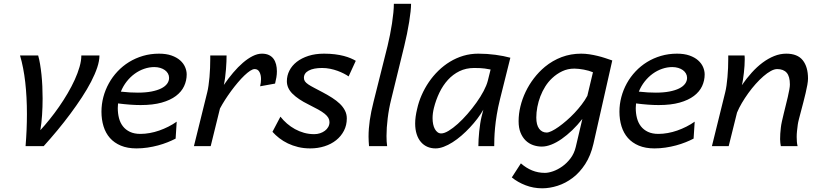

<svg xmlns="http://www.w3.org/2000/svg" viewBox="-20 -787 4381 1034"><path d="M185.5 -488.3Q191.4 -467.8 195.8 -441.4Q200.2 -415 203.4 -385Q206.5 -355 208 -322.5Q209.5 -290 209.5 -256.8Q209.5 -210.9 206.5 -167Q203.6 -123 197.3 -85.9Q221.7 -112.3 247.8 -144.8Q273.9 -177.2 298.3 -212.4Q322.8 -247.6 344.5 -284.7Q366.2 -321.8 382.6 -357.7Q398.9 -393.6 408.4 -426.8Q418 -460 418 -488.3H515.6Q515.6 -459.5 503.7 -423.6Q491.7 -387.7 470.7 -347.2Q449.7 -306.6 420.9 -262.7Q392.1 -218.8 358.9 -174.1Q325.7 -129.4 289.1 -85.2Q252.4 -41 215.3 0H117.7Q125 -89.4 125 -172.9Q125 -264.2 116 -344Q106.9 -423.8 87.9 -488.3Z M811 -425.8Q783.7 -425.8 756.6 -416.5Q729.5 -407.2 705.6 -389.9Q681.6 -372.6 662.4 -348.1Q643.1 -323.7 630.9 -293.5Q657.2 -290.5 679.9 -289.3Q702.6 -288.1 722.7 -288.1Q764.2 -288.1 795.7 -294.2Q827.1 -300.3 848.1 -310.8Q869.1 -321.3 879.9 -335.9Q890.6 -350.6 890.6 -367.7Q890.6 -380.4 884.5 -391.1Q878.4 -401.9 867.9 -409.4Q857.4 -417 842.8 -421.4Q828.1 -425.8 811 -425.8ZM925.8 -40.5Q906.2 -30.3 882.3 -20.8Q858.4 -11.2 831.3 -3.9Q804.2 3.4 774.7 7.8Q745.1 12.2 714.8 12.2Q666.5 12.2 630.9 -2.7Q595.2 -17.6 572 -43.9Q548.8 -70.3 537.6 -106.7Q526.4 -143.1 526.4 -185.5Q526.4 -225.6 536.6 -264.4Q546.9 -303.2 566.2 -338.1Q585.4 -373 613 -402.3Q640.6 -431.6 675 -452.9Q709.5 -474.1 750.2 -486.1Q791 -498 836.4 -498Q875.5 -498 903.8 -488Q932.1 -478 950.2 -461.9Q968.3 -445.8 976.8 -425.8Q985.4 -405.8 985.4 -386.2Q985.4 -353 971.4 -323Q957.5 -293 927.5 -270.3Q897.5 -247.6 850.6 -234.4Q803.7 -221.2 737.3 -221.2Q684.6 -221.2 615.7 -230Q614.3 -217.3 614.3 -205.1Q614.3 -176.3 620.8 -150.9Q627.4 -125.5 642.1 -106.7Q656.7 -87.9 679.9 -76.9Q703.1 -65.9 736.3 -65.9Q760.7 -65.9 786.6 -70.6Q812.5 -75.2 837.6 -84Q862.8 -92.8 887 -105Q911.1 -117.2 931.6 -131.8Z M1024.4 0 1096.2 -290.5Q1100.1 -305.7 1103 -326.9Q1106 -348.1 1108.2 -371.8Q1110.4 -395.5 1111.3 -420.7Q1112.3 -445.8 1112.3 -469.2V-488.3H1200.2Q1200.2 -475.1 1199.5 -455.6Q1198.7 -436 1197 -414.1Q1195.3 -392.1 1192.4 -369.9Q1189.5 -347.7 1185.5 -329.6Q1209.5 -364.7 1235.6 -395.5Q1261.7 -426.3 1288.1 -449Q1314.5 -471.7 1340.6 -484.9Q1366.7 -498 1390.6 -498Q1412.6 -498 1428 -490.7Q1443.4 -483.4 1452.9 -470.5Q1462.4 -457.5 1466.8 -440.2Q1471.2 -422.9 1471.2 -402.8Q1471.2 -387.2 1468.5 -370.6Q1465.8 -354 1461.4 -336.9L1380.9 -322.3Q1385.7 -342.3 1385.7 -361.3Q1385.7 -383.8 1377.2 -399.4Q1368.7 -415 1351.6 -415Q1341.3 -415 1327.1 -405.8Q1313 -396.5 1296.1 -380.4Q1279.3 -364.3 1261.2 -343Q1243.2 -321.8 1225.8 -298.3Q1208.5 -274.9 1192.6 -250.2Q1176.8 -225.6 1164.6 -202.6L1114.7 0Z M1857.4 -375.5Q1847.2 -382.8 1832 -390.6Q1816.9 -398.4 1798.3 -405.3Q1779.8 -412.1 1758.5 -416.5Q1737.3 -420.9 1714.8 -420.9Q1668.9 -420.9 1642.8 -407Q1616.7 -393.1 1616.7 -367.7Q1616.7 -356.9 1622.3 -348.9Q1627.9 -340.8 1640.1 -332.5Q1652.3 -324.2 1671.6 -314.2Q1690.9 -304.2 1718.3 -289.6Q1745.1 -275.4 1768.8 -260.3Q1792.5 -245.1 1810.1 -228.3Q1827.6 -211.4 1837.6 -191.9Q1847.7 -172.4 1847.7 -149.4Q1847.7 -112.8 1832.3 -83Q1816.9 -53.2 1790.3 -32Q1763.7 -10.7 1727.8 0.7Q1691.9 12.2 1650.9 12.2Q1615.7 12.2 1585.7 4.9Q1555.7 -2.4 1530.3 -14.6Q1504.9 -26.9 1484.1 -43Q1463.4 -59.1 1447.3 -77.1L1490.2 -158.7Q1505.9 -138.7 1525.6 -121.6Q1545.4 -104.5 1568.4 -91.8Q1591.3 -79.1 1617.4 -71.8Q1643.6 -64.5 1672.4 -64.5Q1688.5 -64.5 1703.4 -69.3Q1718.3 -74.2 1729.7 -82.8Q1741.2 -91.3 1747.8 -103.3Q1754.4 -115.2 1754.4 -129.4Q1754.4 -141.6 1748.3 -152.3Q1742.2 -163.1 1728.8 -174.1Q1715.3 -185.1 1693.4 -197.3Q1671.4 -209.5 1640.1 -225.1Q1586.4 -251.5 1555.7 -281.7Q1524.9 -312 1524.9 -349.6Q1524.9 -379.9 1538.6 -406.7Q1552.2 -433.6 1578.1 -453.9Q1604 -474.1 1641.1 -486.1Q1678.2 -498 1725.1 -498Q1757.3 -498 1783.9 -494.6Q1810.5 -491.2 1831.8 -485.6Q1853 -480 1868.9 -473.1Q1884.8 -466.3 1896 -459.5Z M2193.8 -766.6Q2193.8 -750.5 2191.2 -725.1Q2188.5 -699.7 2183.6 -669.2Q2178.7 -638.7 2171.9 -605.2Q2165 -571.8 2157.2 -539.6L2086.9 -252.4Q2074.2 -202.1 2067.9 -150.1Q2061.5 -98.1 2061.5 -54.7Q2061.5 -39.1 2062.3 -25.4Q2063 -11.7 2064.9 0H1967.3Q1966.3 -12.7 1965.6 -25.4Q1964.8 -38.1 1964.8 -50.8Q1964.8 -93.8 1971.4 -139.4Q1978 -185.1 1991.7 -238.8L2067.4 -540.5Q2074.2 -568.4 2080.3 -599.4Q2086.4 -630.4 2091.1 -660.6Q2095.7 -690.9 2098.4 -718.3Q2101.1 -745.6 2101.1 -766.6Z M2622.1 -412.6Q2610.8 -415 2590.6 -418Q2570.3 -420.9 2533.7 -420.9Q2489.7 -420.9 2454.3 -403.6Q2418.9 -386.2 2392.1 -356.7Q2365.2 -327.1 2346.4 -288.1Q2327.6 -249 2316.9 -206.1Q2309.6 -176.8 2309.6 -150.9Q2309.6 -133.3 2312.7 -118.2Q2315.9 -103 2322 -92Q2328.1 -81.1 2336.7 -74.7Q2345.2 -68.4 2356 -68.4Q2372.6 -68.4 2396 -82.5Q2419.4 -96.7 2445.3 -119.9Q2471.2 -143.1 2497.3 -173.1Q2523.4 -203.1 2545.9 -234.6Q2568.4 -266.1 2584.5 -296.6Q2600.6 -327.1 2606.9 -351.6ZM2556.2 0Q2556.2 -16.6 2557.4 -37.4Q2558.6 -58.1 2560.8 -79.6Q2563 -101.1 2566.2 -121.6Q2569.3 -142.1 2573.2 -157.7L2583 -196.3Q2569.3 -172.4 2550.8 -147.9Q2532.2 -123.5 2510.5 -100.3Q2488.8 -77.1 2465.1 -56.6Q2441.4 -36.1 2417.2 -20.8Q2393.1 -5.4 2369.6 3.4Q2346.2 12.2 2325.7 12.2Q2301.3 12.2 2281.2 3.4Q2261.2 -5.4 2246.6 -22.5Q2231.9 -39.6 2223.9 -64.7Q2215.8 -89.8 2215.8 -122.1Q2215.8 -139.6 2218.5 -159.4Q2221.2 -179.2 2226.6 -201.2Q2234.9 -238.8 2251 -275.4Q2267.1 -312 2289.6 -345Q2312 -377.9 2340.8 -406Q2369.6 -434.1 2403.3 -454.6Q2437 -475.1 2475.3 -486.6Q2513.7 -498 2555.7 -498Q2603 -498 2648.2 -491.9Q2693.4 -485.8 2728.5 -476.1L2672.9 -253.4Q2661.6 -208 2655.3 -168.9Q2648.9 -129.9 2646 -97.9Q2643.1 -65.9 2642.3 -41.3Q2641.6 -16.6 2641.6 0Z M3173.3 -397.9Q3163.1 -402.3 3150.1 -406Q3137.2 -409.7 3124 -412.1Q3110.8 -414.6 3097.7 -416Q3084.5 -417.5 3073.2 -417.5Q3037.6 -417.5 3007.8 -403.3Q2978 -389.2 2953.6 -366.2Q2932.6 -346.7 2916.7 -321.5Q2900.9 -296.4 2890.1 -268.3Q2879.4 -240.2 2873.8 -210.9Q2868.2 -181.6 2868.2 -153.8Q2868.2 -114.3 2883.5 -93.8Q2898.9 -73.2 2924.3 -73.2Q2934.6 -73.2 2951.7 -81.5Q2968.8 -89.8 2989 -104.2Q3009.3 -118.7 3031.2 -137.7Q3053.2 -156.7 3074 -178.7Q3094.7 -200.7 3112.8 -224.4Q3130.9 -248 3143.1 -271ZM3175.8 -12.2Q3161.1 51.3 3131.6 96.7Q3102.1 142.1 3064 170.9Q3025.9 199.7 2983.2 213.4Q2940.4 227.1 2899.9 227.1Q2853 227.1 2810.8 210.9Q2768.6 194.8 2736.3 168.5L2785.2 92.8Q2813.5 117.7 2845.7 130.9Q2877.9 144 2914.6 144Q2933.6 144 2958.7 135.3Q2983.9 126.5 3008.3 109.1Q3032.7 91.8 3052.5 65.7Q3072.3 39.6 3080.6 4.9L3116.2 -146.5Q3090.3 -113.3 3061.8 -85.9Q3033.2 -58.6 3004.9 -38.8Q2976.6 -19 2949.2 -8.3Q2921.9 2.4 2897.9 2.4Q2873.5 2.4 2850.8 -5.6Q2828.1 -13.7 2810.8 -30.5Q2793.5 -47.4 2783.2 -73Q2772.9 -98.6 2772.9 -134.3Q2772.9 -173.8 2782.7 -214.1Q2792.5 -254.4 2810.8 -292.7Q2829.1 -331.1 2855.5 -365.5Q2881.8 -399.9 2914.6 -427.2Q2955.6 -460.9 3004.6 -479.5Q3053.7 -498 3109.9 -498Q3131.8 -498 3154.1 -494.6Q3176.3 -491.2 3197.5 -486.1Q3218.8 -481 3238.8 -474.4Q3258.8 -467.8 3277.3 -461.4Z M3600.6 -425.8Q3573.2 -425.8 3546.1 -416.5Q3519 -407.2 3495.1 -389.9Q3471.2 -372.6 3451.9 -348.1Q3432.6 -323.7 3420.4 -293.5Q3446.8 -290.5 3469.5 -289.3Q3492.2 -288.1 3512.2 -288.1Q3553.7 -288.1 3585.2 -294.2Q3616.7 -300.3 3637.7 -310.8Q3658.7 -321.3 3669.4 -335.9Q3680.2 -350.6 3680.2 -367.7Q3680.2 -380.4 3674.1 -391.1Q3668 -401.9 3657.5 -409.4Q3647 -417 3632.3 -421.4Q3617.7 -425.8 3600.6 -425.8ZM3715.3 -40.5Q3695.8 -30.3 3671.9 -20.8Q3647.9 -11.2 3620.8 -3.9Q3593.8 3.4 3564.2 7.8Q3534.7 12.2 3504.4 12.2Q3456.1 12.2 3420.4 -2.7Q3384.8 -17.6 3361.6 -43.9Q3338.4 -70.3 3327.1 -106.7Q3315.9 -143.1 3315.9 -185.5Q3315.9 -225.6 3326.2 -264.4Q3336.4 -303.2 3355.7 -338.1Q3375 -373 3402.6 -402.3Q3430.2 -431.6 3464.6 -452.9Q3499 -474.1 3539.8 -486.1Q3580.6 -498 3626 -498Q3665 -498 3693.4 -488Q3721.7 -478 3739.7 -461.9Q3757.8 -445.8 3766.4 -425.8Q3774.9 -405.8 3774.9 -386.2Q3774.9 -353 3761 -323Q3747.1 -293 3717 -270.3Q3687 -247.6 3640.1 -234.4Q3593.3 -221.2 3526.9 -221.2Q3474.1 -221.2 3405.3 -230Q3403.8 -217.3 3403.8 -205.1Q3403.8 -176.3 3410.4 -150.9Q3417 -125.5 3431.6 -106.7Q3446.3 -87.9 3469.5 -76.9Q3492.7 -65.9 3525.9 -65.9Q3550.3 -65.9 3576.2 -70.6Q3602.1 -75.2 3627.2 -84Q3652.3 -92.8 3676.5 -105Q3700.7 -117.2 3721.2 -131.8Z M4185.1 0Q4183.6 -7.8 4182.4 -17.3Q4181.2 -26.9 4181.2 -37.6Q4181.2 -51.8 4182.1 -67.1Q4183.1 -82.5 4185.1 -99.1Q4186.5 -113.3 4190.9 -133.1Q4195.3 -152.8 4200.7 -175Q4206.1 -197.3 4211.9 -220.7Q4217.8 -244.1 4222.7 -265.1Q4227.5 -286.1 4230.7 -303.7Q4233.9 -321.3 4233.9 -332Q4233.9 -375.5 4216.6 -395.3Q4199.2 -415 4165.5 -415Q4149.9 -415 4130.9 -404.5Q4111.8 -394 4091.3 -376.2Q4070.8 -358.4 4049.8 -335Q4028.8 -311.5 4010 -285.4Q3991.2 -259.3 3975.3 -232.4Q3959.5 -205.6 3949.2 -180.7L3904.3 0H3814L3885.7 -290.5Q3889.6 -305.7 3892.6 -326.9Q3895.5 -348.1 3897.7 -371.8Q3899.9 -395.5 3900.9 -420.7Q3901.9 -445.8 3901.9 -469.2V-488.3H3989.7Q3990.2 -483.9 3990.5 -478.5Q3990.7 -473.1 3990.7 -467.3Q3990.7 -451.7 3989.5 -432.9Q3988.3 -414.1 3986.1 -394.8Q3983.9 -375.5 3981.2 -357.9Q3978.5 -340.3 3975.1 -328.1Q4000 -364.3 4028.1 -395.5Q4056.2 -426.8 4086.7 -449.5Q4117.2 -472.2 4149.2 -485.1Q4181.2 -498 4214.4 -498Q4274.9 -498 4303.2 -462.4Q4331.5 -426.8 4331.5 -363.8Q4331.5 -350.6 4327.9 -330.1Q4324.2 -309.6 4318.6 -285.6Q4313 -261.7 4306.4 -236.3Q4299.8 -210.9 4293.7 -188Q4287.6 -165 4282.7 -146Q4277.8 -127 4276.4 -116.2Q4273.9 -97.7 4272.2 -81.3Q4270.5 -64.9 4270.5 -49.8Q4270.5 -36.1 4271.5 -23.7Q4272.5 -11.2 4275.4 0Z"/></svg>

Font: Andika New Basic
Style: Italic
Weight: 400
Italic angle: -14°
Designer: Victor Gaultney, Annie Olsen, Julie Remington, Don Collingsworth, Eric Hays
Foundry: SIL International
Version: Version 5.500